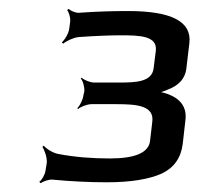

<svg xmlns="http://www.w3.org/2000/svg" viewBox="-20 -684 450 435"><path d="M325 -408 320 -365C317 -338 286 -325 229 -325C189 -325 150 -328 113 -335C100 -337 85 -347 79 -354L76 -351C81 -344 87 -327 86 -315L83 -297C82 -289 75 -276 69 -272L72 -269C78 -273 91 -278 99 -277C142 -273 182 -271 222 -271C277 -271 318 -278 347 -291C374 -304 390 -326 394 -358L400 -411C404 -440 390 -460 360 -471C351 -474 340 -477 333 -477L332 -473C339 -473 352 -477 360 -481C385 -490 399 -506 402 -527L409 -586C415 -635 369 -659 270 -659C236 -659 199 -658 158 -655C150 -655 139 -660 136 -664L132 -661C136 -657 140 -644 139 -635L137 -620C136 -609 127 -594 120 -588L123 -585C130 -591 147 -599 158 -600C200 -603 232 -604 254 -604C296 -604 337 -603 333 -569L328 -529C324 -498 287 -497 250 -497H193C184 -497 170 -503 165 -508L163 -506C168 -501 172 -486 171 -477L169 -468C168 -459 161 -444 155 -439L157 -437C162 -442 178 -448 187 -448H244C289 -448 330 -445 325 -408Z"/></svg>

Font: Gamestation Storm Oblique 
Style: Italic
Weight: 400
Designer: Jonas Hecksher
Foundry: Jonas Hecksher, Playtypeª, e-types AS
Version: Version 1.003